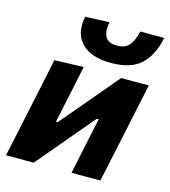

<svg xmlns="http://www.w3.org/2000/svg" viewBox="-110 -830 811 918"><g transform="rotate(15 295.0 -371.0)"><path d="M5 0Q16.5 -53.5 27 -103.5Q37.5 -153.5 51 -216L61.5 -265.5Q77 -340 88.5 -393Q99.5 -445.5 110.5 -499L254.5 -503.5Q244.5 -455.5 235 -409.5Q225 -363.5 211.5 -299L194 -217H203L309.5 -343Q341 -380.5 374.5 -420Q408 -459.5 441 -499H578Q566.5 -445 555.5 -393Q544.5 -341 528.5 -265.5L518 -216Q504.5 -153.5 494 -103.5Q483.5 -53 472 0H329Q339.5 -50.5 349.5 -96.5Q359 -142 371 -199L388.5 -281H379L277 -160Q243.5 -120.5 209.8 -80.2Q176 -40 142 0ZM373.5 -556Q276 -556 229 -604.5Q194.5 -639.5 194.5 -694.5Q194.5 -714.5 199 -737.5L318.5 -742.5Q314.5 -724 314.5 -709Q314.5 -686.5 323 -670.5Q337 -643.5 380.5 -643.5Q424 -643.5 443.5 -669.8Q463 -696 472 -737.5H590.5Q572 -648 522.2 -602Q472.5 -556 373.5 -556Z"/></g></svg>

Font: Heraclito
Style: Bold Italic
Weight: 700
Italic angle: -12°
Designer: Kostas Bartsokas (font) & Cristiano Sobral (main changes)
Foundry: Kostas Bartsokas (font) & Cristiano Sobral (main changes)
Version: Version 1.00;July 8, 2020;FontCreator 13.0.0.2655 64-bit